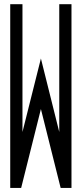

<svg xmlns="http://www.w3.org/2000/svg" viewBox="-20 -907 398 935"><path d="M29.8 -886.7H89.4V-264.2L179.2 -622.1L268.6 -264.2V-886.7H328.1V8.3H275.4L179.2 -376L83 8.3H29.8Z"/></svg>

Font: Ignotum
Style: Regular
Weight: 400
Designer: GGBot
Version: 0.10